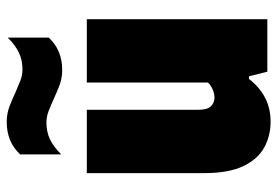

<svg xmlns="http://www.w3.org/2000/svg" viewBox="-150 -684 844 585"><g transform="rotate(-90 272.5 -392.0)"><path d="M194 10Q150 10 114.5 -9.8Q79 -29.5 58 -74Q37 -118.5 37 -193V-550H230V-211Q230 -182.5 240.8 -171.8Q251.5 -161 267 -161Q278.5 -161 291.8 -166.5Q305 -172 313 -181V-550H506V0H346L332 -56H324Q273 10 194 10ZM351 -625Q326.5 -625 304.8 -633.2Q283 -641.5 262.5 -651Q244 -659.5 226.5 -666.2Q209 -673 191 -673Q162.5 -673 140 -662.2Q117.5 -651.5 94 -628V-753Q132 -794 193 -794Q218 -794 239.8 -785.8Q261.5 -777.5 281.5 -768Q300 -760 317.5 -753Q335 -746 353 -746Q381.5 -746 404.2 -757Q427 -768 450 -791V-666Q412 -625 351 -625Z"/></g></svg>

Font: Encode Sans Condensed Condensed Black
Style: Regular
Weight: 900
Width: 3
Designer: Multiple Designers
Foundry: Impallari Type
Version: Version 3.000; ttfautohint (v1.8.3) -l 8 -r 50 -G 200 -x 14 